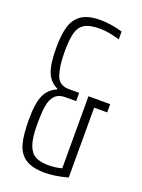

<svg xmlns="http://www.w3.org/2000/svg" viewBox="-136 -759 616 831"><g transform="rotate(20 172.5 -344.0)"><path d="M343 -368V-330H283V-8Q223 8 179 8Q120 8 88.5 -13Q57 -34 46 -75Q35 -116 35 -184Q35 -263 52 -298.5Q69 -334 105 -349V-353Q71 -368 55.5 -405Q40 -442 40 -515Q40 -578 51.5 -616.5Q63 -655 93.5 -675.5Q124 -696 180 -696Q203 -696 232 -691.5Q261 -687 282 -680V-644Q260 -651 235 -655.5Q210 -660 192 -660Q143 -660 119.5 -645.5Q96 -631 88 -600Q80 -569 80 -512Q80 -449 93.5 -408.5Q107 -368 152 -368H200V-330H152Q119 -330 102.5 -312Q86 -294 81 -262.5Q76 -231 76 -178Q76 -116 87.5 -84Q99 -52 121.5 -40Q144 -28 182 -28Q213 -28 243 -36V-368Z"/></g></svg>

Font: Saira Ultra Condensed ExLight
Style: Regular
Weight: 200
Width: 1
Designer: Hector Gatti with collaboration of the Omnibus-Type team
Foundry: Omnibus-Type
Version: Version 1.001; ttfautohint (v1.8)